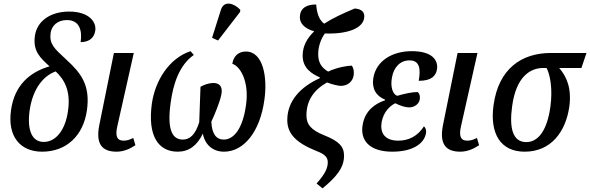

<svg xmlns="http://www.w3.org/2000/svg" viewBox="-20 -829 3264 1062"><path d="M213 10C346 10 441 -77 461 -220C480 -359 428 -425 346 -500C280 -561 252 -585 260 -647C266 -688 299 -718 350 -718C418 -718 436 -663 426 -596C470 -596 501 -617 507 -660C514 -707 473 -765 362 -765C260 -765 184 -713 173 -630C161 -545 204 -508 254 -462C144 -430 60 -357 41 -220C20 -73 93 10 213 10ZM221 -44C160 -44 128 -104 144 -219C163 -347 226 -412 288 -434C334 -391 373 -329 356 -215C342 -112 290 -43 221 -44Z M625 10C666 10 701 -7 729 -26L717 -66C697 -56 683 -51 663 -51C628 -51 616 -75 629 -131L720 -536H610L529 -136C509 -34 543 10 625 10Z M1186 -605 1308 -763 1309 -775C1274 -812 1219 -828 1202 -775L1153 -620ZM820 -256C795 -74 858 10 963 10C1024 10 1070 -23 1102 -90C1113 -29 1157 10 1219 10C1330 10 1418 -102 1442 -274C1461 -401 1436 -544 1340 -544C1302 -544 1272 -522 1265 -476C1309 -463 1359 -378 1341 -250C1323 -115 1272 -57 1218 -57C1176 -57 1152 -88 1149 -156C1165 -190 1195 -261 1204 -304C1212 -341 1202 -370 1160 -370C1136 -370 1108 -360 1089 -349C1087 -297 1084 -215 1082 -153C1060 -82 1029 -57 991 -57C940 -57 901 -99 924 -261C938 -367 973 -470 1052 -525L1034 -546C914 -506 838 -382 820 -256Z M1764 213C1841 149 1883 99 1883 32C1883 -18 1855 -48 1775 -80C1699 -110 1675 -142 1675 -191C1675 -273 1716 -332 1789 -373C1817 -362 1851 -354 1865 -354C1905 -354 1934 -380 1937 -419C1938 -437 1935 -454 1926 -466C1902 -466 1843 -456 1795 -433C1762 -453 1740 -479 1740 -529C1740 -571 1754 -612 1777 -644C1895 -639 1995 -670 1995 -739C1995 -763 1980 -779 1942 -782C1877 -755 1819 -728 1773 -698C1743 -720 1732 -761 1729 -804C1686 -805 1642 -790 1639 -740C1635 -699 1667 -670 1718 -656C1678 -617 1654 -574 1654 -521C1654 -451 1706 -420 1749 -401L1748 -396C1643 -349 1569 -271 1569 -165C1569 -89 1618 -39 1730 6C1775 23 1793 40 1793 68C1793 101 1779 132 1731 186Z M2150 10C2269 10 2327 -39 2336 -91C2340 -110 2333 -123 2325 -130C2290 -76 2241 -51 2183 -51C2107 -51 2081 -95 2091 -154C2102 -213 2139 -244 2166 -258C2197 -243 2222 -235 2243 -235C2273 -235 2298 -254 2302 -280C2305 -300 2299 -313 2290 -320C2260 -320 2218 -311 2177 -299C2153 -307 2138 -348 2148 -400C2158 -458 2194 -495 2245 -495C2301 -495 2308 -449 2296 -382C2366 -382 2390 -408 2397 -445C2405 -495 2372 -546 2258 -546C2150 -546 2061 -493 2045 -398C2035 -339 2061 -297 2110 -278L2109 -274C2053 -255 1999 -216 1986 -139C1971 -54 2022 10 2150 10Z M2526 10C2567 10 2602 -7 2630 -26L2618 -66C2598 -56 2584 -51 2564 -51C2529 -51 2517 -75 2530 -131L2621 -536H2511L2430 -136C2410 -34 2444 10 2526 10Z M2882 10C3028 10 3109 -100 3129 -239C3143 -343 3113 -407 3073 -453H3196L3224 -536H3027C2866 -536 2738 -450 2710 -248C2688 -89 2749 10 2882 10ZM2891 -43C2815 -43 2796 -122 2813 -243C2835 -404 2912 -453 2985 -453H3003C3021 -421 3039 -341 3024 -236C3007 -115 2961 -43 2891 -43Z"/></svg>

Font: Noto Serif Condensed Medium
Style: Italic
Weight: 500
Width: 3
Italic angle: -12°
Designer: Monotype Design Team
Foundry: Monotype Imaging Inc.
Version: Version 2.013